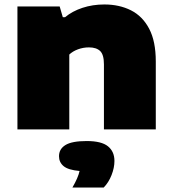

<svg xmlns="http://www.w3.org/2000/svg" viewBox="-20 -579 771 859"><path d="M58 0V-550H247L261 -502H271Q303.5 -529 349 -544Q394.5 -559 447 -559Q514 -559 566 -532.8Q618 -506.5 647.5 -450.2Q677 -394 677 -304V0H445V-291Q445 -334.5 428 -350.8Q411 -367 378 -367Q352 -367 328.5 -358.2Q305 -349.5 290 -335V0ZM304 260Q329.5 216 336 186Q285 181.5 264.5 164.2Q244 147 244 120Q244 87.5 273 69.8Q302 52 368 52Q434 52 463 75.5Q492 99 492 141Q492 171.5 479 204.5Q466 237.5 444 260Z"/></svg>

Font: Encode Sans Expanded Black
Style: Regular
Weight: 900
Width: 7
Designer: Multiple Designers
Foundry: Impallari Type
Version: Version 3.000; ttfautohint (v1.8.3) -l 8 -r 50 -G 200 -x 14 